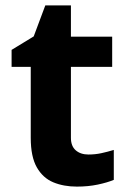

<svg xmlns="http://www.w3.org/2000/svg" viewBox="-20 -682 474 712"><path d="M308 -109Q333 -109 356 -114Q379 -119 402 -126V-15Q378 -5 342.5 2.5Q307 10 265 10Q216 10 177.5 -6Q139 -22 116.5 -61.5Q94 -101 94 -171V-434H23V-497L105 -547L148 -662H243V-546H396V-434H243V-171Q243 -140 261 -124.5Q279 -109 308 -109Z"/></svg>

Font: Noto Sans Gurmukhi
Style: Regular
Weight: 400
Designer: Jelle Bosma - Monotype Design Team
Foundry: Monotype Imaging Inc.
Version: Version 2.003